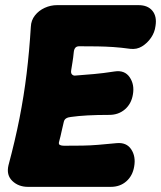

<svg xmlns="http://www.w3.org/2000/svg" viewBox="-20 -707 626 747"><path d="M585 -606Q582 -581 567.5 -560Q553 -539 532.5 -526.5Q512 -514 487 -517Q451 -522 420.5 -524Q390 -526 359 -526.5Q328 -527 288 -527Q278 -527 273 -521Q268 -515 267 -504Q265 -483 262 -465Q259 -447 257 -434Q255 -422 260.5 -417Q266 -412 273 -413Q312 -416 346.5 -419Q381 -422 426 -429Q465 -435 484.5 -406.5Q504 -378 497 -339Q491 -303 466 -281.5Q441 -260 405 -260Q357 -260 320.5 -258Q284 -256 256 -252Q245 -251 237.5 -246.5Q230 -242 228 -232Q224 -217 220 -197.5Q216 -178 210 -156Q207 -146 213 -143Q219 -140 229 -140Q271 -140 301 -140.5Q331 -141 361.5 -143.5Q392 -146 433 -150Q472 -154 490.5 -126Q509 -98 502 -59Q496 -23 471.5 -1.5Q447 20 411 20H89Q52 20 28 -3Q4 -26 13 -64Q39 -161 56 -247.5Q73 -334 83.5 -420Q94 -506 100 -603Q101 -628 116 -647Q131 -666 154 -676.5Q177 -687 202 -687H519Q555 -687 573 -665Q591 -643 585 -606Z"/></svg>

Font: Winky Sans ExtraBold
Style: Italic
Weight: 800
Italic angle: -8.97852°
Designer: Simon Atzbach
Foundry: typofactur
Version: Version 1.205